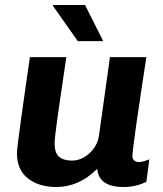

<svg xmlns="http://www.w3.org/2000/svg" viewBox="-20 -740 652 770"><path d="M199 -164Q199 -127 217 -111.5Q235 -96 268 -96Q307 -96 339 -125.5Q371 -155 377 -197L421 -511H567Q542 -349 526.5 -240Q511 -131 511 -114Q511 -102 519 -96Q527 -90 537 -90Q547 -90 559.5 -94Q572 -98 579 -101L567 -11Q525 10 476 10Q376 10 370 -63Q297 10 206 10Q136 10 92 -24.5Q48 -59 48 -125Q48 -145 63.5 -255.5Q79 -366 84 -401L100 -511H246Q226 -378 212.5 -282.5Q199 -187 199 -164ZM193 -720H321L394 -575H292L192 -717Z"/></svg>

Font: Chivo
Style: Bold Italic
Weight: 700
Italic angle: -8.05°
Designer: Hector Gatti
Foundry: Omnibus-Type
Version: Version 1.007